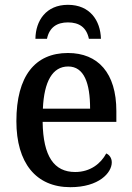

<svg xmlns="http://www.w3.org/2000/svg" viewBox="-20 -767 547 797"><path d="M127 -606H175C185 -654 217 -674 262 -674C308 -674 339 -654 349 -606H399C397 -681 354 -747 262 -747C171 -747 128 -681 127 -606ZM272 10C391 10 444 -50 444 -93C444 -112 433 -125 421 -130C399 -89 356 -53 292 -53C205 -53 159 -117 157 -261H463V-306C463 -464 387 -547 262 -547C126 -547 48 -452 48 -264C48 -91 129 10 272 10ZM354 -316H158C163 -429 198 -491 263 -491C329 -491 354 -422 354 -316Z"/></svg>

Font: Noto Serif SemiCondensed Medium
Style: Regular
Weight: 500
Width: 4
Designer: Monotype Design Team
Foundry: Monotype Imaging Inc.
Version: Version 2.014